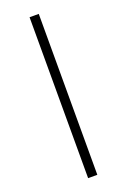

<svg xmlns="http://www.w3.org/2000/svg" viewBox="-170 -859 671 1014"><g transform="rotate(-20 165.5 -352.0)"><path d="M190.9 -804.2V100.1H139.2V-804.2Z"/></g></svg>

Font: Fira Sans Compressed Light
Style: Regular
Weight: 300
Width: 1
Designer: Carrois Corporate & Edenspiekermann AG
Foundry: Carrois Corporate GbR & Edenspiekermann AG
Version: Version 4.203;PS 004.203;hotconv 1.0.88;makeotf.lib2.5.64775